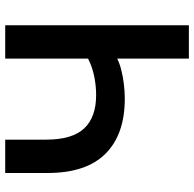

<svg xmlns="http://www.w3.org/2000/svg" viewBox="-24 -721 745 737"><g transform="rotate(-90 348.5 -352.5)"><path d="M492 0V-275Q474 -266 448.5 -259.5Q423 -253 394.5 -249.5Q366 -246 338 -246Q201 -246 127 -320Q53 -394 53 -542V-705H181V-548Q181 -448 224 -402Q267 -356 352 -356Q388 -356 424.5 -363.5Q461 -371 492 -387V-705H620V0Z"/></g></svg>

Font: NunitoSans3
Style: Bold
Weight: 700
Designer: Vernon Adams
Foundry: Vernon Adams
Version: Version 3.101;gftools[0.9.27]